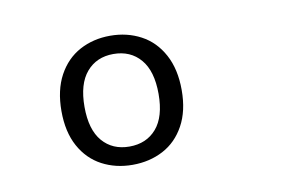

<svg xmlns="http://www.w3.org/2000/svg" viewBox="-46 -852 713 471"><g transform="rotate(-10 310.0 -616.0)"><path d="M251 -455.5Q209 -455.5 175 -473.5Q141 -491.5 121.2 -527.5Q101.5 -563.5 101.5 -615.5Q101.5 -667.5 121.2 -704Q141 -740.5 175 -758.8Q209 -777 251 -777Q293 -777 327.2 -758.8Q361.5 -740.5 381.2 -704Q401 -667.5 401 -615.5Q401 -563.5 381.2 -527.5Q361.5 -491.5 327.5 -473.5Q293.5 -455.5 251 -455.5ZM251 -731.5Q209 -731.5 184 -702.2Q159 -673 159 -616Q159 -559 184 -530Q209 -501 251 -501Q293.5 -501 318.5 -530Q343.5 -559 343.5 -616Q343.5 -673 318.5 -702.2Q293.5 -731.5 251 -731.5Z"/></g></svg>

Font: Monaspace Xenon Var ExtraLight
Style: Regular
Weight: 200
Designer: Riley Cran and the Lettermatic Team
Version: Version 1.200 (Monaspace Xenon Var)